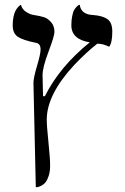

<svg xmlns="http://www.w3.org/2000/svg" viewBox="-20 -582 522 804"><path d="M175.8 -81.1Q175.8 -54.2 182.9 13.9Q189.9 82 189.9 110.8Q189.9 135.7 184.1 153.8Q178.2 171.9 171.1 180.9Q164.1 189.9 154.1 195.1Q144 200.2 138.9 201.2Q133.8 202.1 129.9 202.1L120.1 -232.9V-234.9Q120.1 -255.9 135 -305.9Q149.9 -356 149.9 -375Q149.9 -399.9 129.9 -402.8Q74.7 -414.1 54 -428.5Q33.2 -442.9 33.2 -476.1Q33.2 -496.1 36.6 -512Q40 -527.8 44.9 -536.9Q49.8 -545.9 55.4 -552Q61 -558.1 64.5 -560.1L67.9 -562Q71.8 -543.9 88.9 -532.5Q106 -521 123 -519Q147.9 -515.1 164.1 -510Q180.2 -504.9 194.1 -489Q208 -473.1 208 -448.2Q208 -431.2 183.1 -365.5Q158.2 -299.8 158.2 -267.1L160.2 -179.2H168Q230 -303.2 356 -404.8Q278.8 -417 278.8 -476.1Q278.8 -498 282.5 -515.6Q286.1 -533.2 291 -541Q295.9 -548.8 301.5 -554.4Q307.1 -560.1 310.5 -561L314 -562Q318.8 -521 371.1 -519Q409.2 -516.1 429.7 -502Q450.2 -487.8 450.2 -450.2Q450.2 -402.3 437 -386.2Q411.1 -399.4 387.2 -398.9Q342.3 -363.8 291 -310.1Q175.8 -186 175.8 -81.1Z"/></svg>

Font: Linux Biolinum
Style: Bold
Weight: 700
Designer: Philipp H. Poll
Foundry: Philipp H. Poll
Version: Version 1.3.2 ; ttfautohint (v0.9)